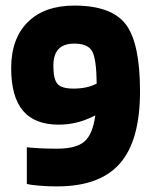

<svg xmlns="http://www.w3.org/2000/svg" viewBox="-20 -657 551 687"><path d="M246 -637Q379 -637 430 -570Q481 -503 481 -330Q481 -154 409 -72Q337 10 184 10Q154 10 122 7.5Q90 5 76 1V-130Q94 -128 122 -126.5Q150 -125 184 -125Q253 -125 282.5 -151Q312 -177 321 -244Q285 -226 254 -218.5Q223 -211 190 -211Q104 -211 62 -261Q20 -311 20 -413Q20 -519 79.5 -578Q139 -637 246 -637ZM246 -501Q208 -501 189.5 -481.5Q171 -462 171 -421Q171 -374 185.5 -357Q200 -340 243 -340Q268 -340 288.5 -344.5Q309 -349 326 -358Q325 -447 309.5 -474Q294 -501 246 -501Z"/></svg>

Font: Blinker
Style: Bold
Weight: 700
Designer: Juergen Huber
Foundry: supertype
Version: Version 1.015;PS 1.15;hotconv 1.0.88;makeotf.lib2.5.647800; 